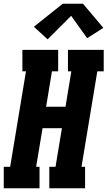

<svg xmlns="http://www.w3.org/2000/svg" viewBox="-31 -1000 571 1020"><path d="M-11 0V-114H23L107 -621H88V-735H278V-621H245L214 -433H317L348 -621H330V-735H520V-621H486L402 -114H421V0H231V-114H264L298 -319H195L161 -114H179V0ZM222 -791 149 -858 302 -980H410L518 -852L432 -797L347 -916Z"/></svg>

Font: Iosevka Slab Heavy
Style: Italic
Weight: 900
Italic angle: -9°
Monospace: yes
Designer: Belleve Invis
Foundry: Belleve Invis
Version: Version 11.1.0; ttfautohint (v1.8.3)